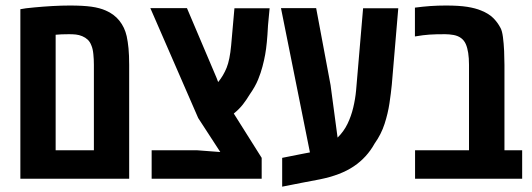

<svg xmlns="http://www.w3.org/2000/svg" viewBox="-20 -660 1964 709"><path d="M55.2 0V-626Q62 -627.4 75.9 -629.4Q89.8 -631.3 108.4 -632.8Q139.2 -635.7 173.6 -637.7Q208 -639.6 237.8 -639.6Q286.6 -639.6 317.6 -635.3Q348.6 -630.9 370.6 -621.1Q401.4 -607.9 420.9 -583.5Q440.4 -559.1 447.8 -526.4Q452.1 -506.8 454.6 -481.2Q457 -455.6 457 -420.4V0ZM185.5 -105H326.7V-420.9Q326.7 -440.9 324.7 -460.4Q322.8 -480 317.4 -492.2Q312.5 -505.4 304 -513.4Q295.4 -521.5 283.7 -526.4Q272 -531.2 260.3 -532.5Q248.5 -533.7 234.9 -533.7Q217.3 -533.7 207.5 -533.2Q197.8 -532.7 185.5 -531.7Z M540 0V-105H709L793.5 -98.6L711.9 -224.1L535.2 -629.9H670.4L780.3 -371.1L785.6 -356.9Q805.2 -380.9 816.9 -409.9Q828.6 -439 833.5 -491.7L845.7 -629.4H975.6L969.7 -566.4Q967.8 -529.3 965.3 -504.2Q962.9 -479 959.2 -458.5Q955.6 -438 949.2 -414.1Q943.4 -391.6 933.1 -366.2Q922.9 -340.8 901.4 -310.1Q890.6 -292 877 -274.4Q863.3 -256.8 843.3 -240.7L946.3 -77.1V0Z M1022 29.3V-77.1L1088.4 -90.3Q1097.7 -92.3 1106.4 -93.8Q1115.2 -95.2 1124.5 -97.2L1017.6 -629.9H1147.5L1200.7 -345.7L1226.6 -151.9Q1249.5 -174.3 1263.2 -202.6Q1276.9 -231 1284.4 -262.7Q1292 -294.4 1294.9 -325.7L1320.8 -629.4H1450.7L1426.8 -347.2Q1423.8 -316.4 1418.2 -278.8Q1412.6 -241.2 1400.1 -202.6Q1387.7 -164.1 1363.3 -129.9Q1335 -78.6 1286.6 -45.9Q1238.3 -13.2 1160.6 2.4Q1126 8.8 1091.3 15.6Q1056.6 22.5 1022 29.3Z M1512.7 0V-105H1711.9V-420.9Q1711.9 -470.2 1700 -497.3Q1688 -524.4 1655.3 -530.8Q1647.5 -532.2 1638.7 -533Q1629.9 -533.7 1623.5 -533.7Q1587.4 -533.7 1565.7 -532.2Q1543.9 -530.8 1512.2 -525.4V-631.8Q1541.5 -635.7 1569.3 -637.7Q1597.2 -639.6 1626 -639.6Q1674.3 -639.6 1705.1 -634.8Q1735.8 -629.9 1756.8 -621.1Q1784.7 -609.9 1801 -593.8Q1817.4 -577.6 1828.1 -557.1Q1834 -546.9 1837.2 -523.2Q1840.3 -499.5 1841.6 -471.7Q1842.8 -443.8 1842.8 -420.4V-105H1908.2V0Z"/></svg>

Font: Open Sans Condensed
Style: Regular
Weight: 400
Width: 3
Designer: Monotype Design Team
Foundry: Monotype Imaging Inc.
Version: Version 3.000